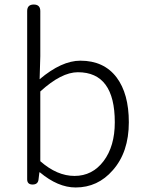

<svg xmlns="http://www.w3.org/2000/svg" viewBox="-20 -815 643 848"><path d="M314 13Q236 13 156 -54H154L150 -21Q147 0 124 0Q100 0 100 -23V-397V-766Q100 -795 129 -795Q158 -795 158 -766V-567L155 -465Q252 -547 335 -547Q439 -547 495 -473Q549 -401 549 -275Q549 -143 478 -63Q412 13 314 13ZM309 -38Q388 -38 437.5 -103.5Q487 -169 487 -275Q487 -496 324 -496Q251 -496 158 -411V-257V-103Q232 -38 309 -38Z"/></svg>

Font: GenSenRounded TW L
Style: Regular
Weight: 300
Version: Version 1.501;PS 1;hotconv 16.6.51;makeotf.lib2.5.65220